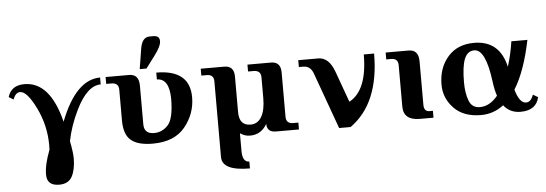

<svg xmlns="http://www.w3.org/2000/svg" viewBox="-58 -930 3861 1357"><g transform="rotate(-5 1873.0 -251.5)"><path d="M312 241.2Q225.1 241.2 225.1 162.1Q225.1 90.3 264.6 -10.7Q265.6 -32.2 265.6 -41.5Q265.6 -183.1 203.9 -309.1Q142.1 -435.1 93.3 -435.1Q60.1 -435.1 43 -386.7L9.8 -406.7Q34.2 -488.3 127.9 -488.3Q309.6 -488.3 381.3 -199.7Q493.2 -488.3 665.5 -488.3V-439.5Q568.8 -439.5 488.3 -274.4Q435.1 -165.5 414.1 -58.6Q430.2 23.9 430.2 62.5Q430.2 143.1 404.3 192.1Q378.4 241.2 312 241.2Z M996.1 9.8Q891.1 9.8 842 -31.5Q793 -72.8 793 -171.4V-390.6Q793 -439.5 741.7 -439.5H704.6V-488.3H871.6Q940.9 -488.3 940.9 -405.8V-132.3Q940.9 -64 1011.7 -64Q1069.3 -64 1110.6 -108.6Q1151.9 -153.3 1152.8 -293Q1151.9 -439.5 1064 -439.5V-488.3Q1301.3 -488.3 1301.3 -293Q1301.3 -175.8 1225.6 -83Q1149.9 9.8 996.1 9.8ZM949.7 -522.9 972.2 -664.1Q984.9 -746.6 1038.6 -746.6H1066.4Q1088.9 -746.6 1099.4 -736.6Q1109.9 -726.6 1109.9 -707.5Q1109.9 -671.9 1061.5 -607.9L997.6 -522.9Z M1664.6 244.1Q1467.8 244.1 1467.8 146.5V-390.6Q1467.8 -439.5 1418.9 -439.5H1379.4V-488.3H1546.4Q1615.7 -488.3 1615.7 -412.1V-159.7Q1615.7 -64 1695.8 -64Q1747.6 -64 1774.7 -111.1Q1801.8 -158.2 1801.8 -243.2V-390.6Q1801.8 -439.5 1750 -439.5H1710.9V-488.3H1877.9Q1946.8 -488.3 1946.8 -412.1V-97.7Q1946.8 -48.8 1997.1 -48.8H2033.7V0H1871.6Q1806.6 0 1806.6 -59.1Q1764.2 13.2 1686.5 13.2Q1647.5 13.2 1615.7 -9.8V117.2Q1615.7 195.3 1664.6 195.3Z M2317.4 14.6 2172.9 -385.3Q2153.3 -439.5 2102.5 -439.5H2071.3V-488.3H2212.9Q2288.6 -488.3 2326.2 -384.3L2405.8 -164.1Q2536.1 -233.9 2536.1 -488.3H2609.4Q2609.4 -135.3 2398.9 14.6Z M2988.3 0H2891.6Q2775.4 0 2775.4 -97.7V-390.6Q2775.4 -439.5 2726.6 -439.5H2691.4V-488.3H2854.5Q2924.8 -488.3 2924.8 -405.3V-97.7Q2924.8 -48.8 2963.9 -48.8H2988.3Z M3485.8 -44.4Q3414.6 10.7 3325.2 10.7Q3201.2 10.7 3133.1 -60.3Q3064.9 -131.3 3064.9 -227.1Q3064.9 -346.2 3132.8 -424.1Q3200.7 -502 3318.8 -502Q3500.5 -502 3543 -313Q3569.8 -397 3583.5 -490.2H3697.3Q3652.3 -270.5 3575.2 -147.5Q3603 -49.8 3649.4 -49.8Q3684.6 -49.8 3702.1 -101.1L3737.3 -80.1Q3716.8 12.2 3604.5 12.2Q3530.3 12.2 3485.8 -44.4ZM3224.6 -230Q3224.6 -152.8 3245.1 -99.4Q3265.6 -45.9 3321.8 -45.9Q3392.1 -45.9 3448.7 -115.7Q3433.6 -159.7 3426.3 -218.8Q3397 -449.2 3316.4 -449.2Q3267.1 -449.2 3245.1 -393.1Q3224.6 -338.9 3224.6 -230Z"/></g></svg>

Font: Munson
Style: Bold
Weight: 700
Designer: Paul James MIller
Foundry: High-Logic / Made with FontCreator
Version: Version 2.10;May 5, 2019;FontCreator 11.5.0.2430 64-bit